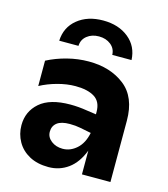

<svg xmlns="http://www.w3.org/2000/svg" viewBox="-113 -847 828 944"><g transform="rotate(15 300.5 -375.0)"><path d="M390 -121Q365 -56 321 -24Q277 8 221 8Q164 8 123.5 -14Q83 -36 61.5 -74Q40 -112 40 -157Q40 -227 91.5 -272Q143 -317 247 -317Q288 -317 331 -310L380 -303V-315Q380 -367 345 -389Q310 -411 248 -411Q204 -411 156.5 -398Q109 -385 70 -364V-493Q116 -517 170.5 -531Q225 -545 280 -545Q390 -545 462.5 -488.5Q535 -432 535 -312V0H390ZM265 -97Q304 -97 336 -125.5Q368 -154 379 -208L323 -219Q298 -224 269 -224Q225 -224 204 -207.5Q183 -191 183 -162Q183 -134 207 -115.5Q231 -97 265 -97ZM296 -758Q375 -758 426 -716.5Q477 -675 480 -606H382Q381 -638 356.5 -657.5Q332 -677 296 -677Q260 -677 235.5 -657.5Q211 -638 210 -606H112Q115 -675 166 -716.5Q217 -758 296 -758Z"/></g></svg>

Font: Chess Sans
Style: Bold
Weight: 700
Designer: Wolf Bōese
Foundry: Wolf Bōese
Version: Version 7.223